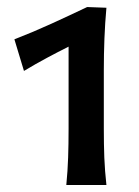

<svg xmlns="http://www.w3.org/2000/svg" viewBox="-20 -846 392 540"><path d="M166.5 -325.7Q170.4 -365.7 171.6 -402.8Q172.9 -439.9 172.9 -483.9V-714.8Q143.6 -700.2 112.1 -683.3Q80.6 -666.5 47.4 -646.5L20.5 -735.4Q74.2 -756.3 124.5 -779.3Q174.8 -802.2 225.1 -826.2L279.3 -824.2Q275.4 -781.2 273.7 -737.5Q272 -693.8 272 -648.9V-483.9Q272 -439 273.4 -402.3Q274.9 -365.7 279.3 -325.7Z"/></svg>

Font: Pinar-DS3-FD SemiBold
Style: Regular
Weight: 600
Designer: Amin Abedi
Version: Version 3.000